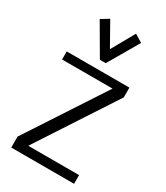

<svg xmlns="http://www.w3.org/2000/svg" viewBox="-266 -1226 1151 1334"><g transform="rotate(30 310.0 -559.5)"><path d="M58.1 0ZM310.1 -934.6 413.6 -1118.7 476.1 -1080.6 333.5 -835.9H286.6L144 -1080.6L206.5 -1118.7ZM561 -771V-692.9L154.3 -69.8H562V0H58.1V-87.9L462.9 -706.5H58.1V-771Z"/></g></svg>

Font: Dhyana
Style: Regular
Weight: 400
Foundry: Vernon Adams
Version: Version 1.002; ttfautohint (v0.8.51-6076)